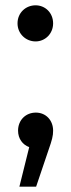

<svg xmlns="http://www.w3.org/2000/svg" viewBox="-20 -555 267 723"><path d="M114 -399C150 -399 180 -428 180 -467C180 -507 150 -535 114 -535C77 -535 46 -507 46 -467C46 -428 77 -399 114 -399ZM115 -131C77 -131 48 -103 48 -63C48 -33 65 -10 90 -1L53 148H116L163 9C176 -28 180 -43 180 -63C180 -102 153 -131 115 -131Z"/></svg>

Font: AWKNG-Font Medium
Style: Regular
Weight: 500
Designer: Awakening Church
Foundry: Awakening Church
Version: Version 1.700;PS 001.700;hotconv 1.0.88;makeotf.lib2.5.64775